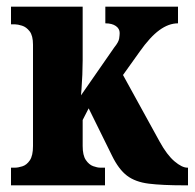

<svg xmlns="http://www.w3.org/2000/svg" viewBox="-20 -556 585 576"><path d="M13 0V-53H25Q34 -53 47 -57Q60 -61 69.5 -75Q79 -89 79 -118V-422Q79 -449 69 -462Q59 -475 46 -479Q33 -483 25 -483H13V-536H228V-374Q228 -356 227 -331.5Q226 -307 224.5 -288.5Q223 -270 223 -270L323 -414Q336 -430 337.5 -440.5Q339 -451 339 -457Q339 -470 327.5 -478Q316 -486 296 -486V-536H514V-486Q486 -486 458 -465.5Q430 -445 399 -401L349 -331L459 -131Q481 -91 503.5 -72Q526 -53 542 -53H544V0H533Q467 0 426.5 -5Q386 -10 361 -29Q336 -48 316 -89L246 -231L228 -196V-118Q228 -90 237.5 -76Q247 -62 259.5 -57.5Q272 -53 281 -53H295V0Z"/></svg>

Font: Noto Serif ExtraCondensed ExtraBold
Style: Regular
Weight: 800
Width: 2
Designer: Monotype Design Team
Foundry: Monotype Imaging Inc.
Version: Version 2.013; ttfautohint (v1.8.4.7-5d5b)